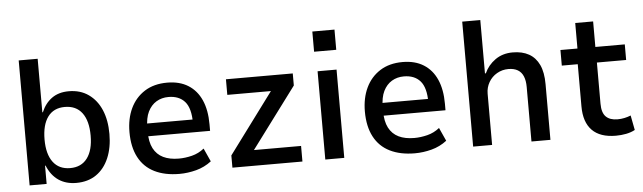

<svg xmlns="http://www.w3.org/2000/svg" viewBox="-47 -897 3615 1079"><g transform="rotate(-5 1760.5 -357.0)"><path d="M345 9Q287 9 245.5 -19Q204 -47 181 -103H178V0H82V-705H189V-403H192Q213 -453 251.5 -480.5Q290 -508 347 -508Q412 -508 458.5 -475Q505 -442 529.5 -384.5Q554 -327 554 -249Q554 -172 529 -113.5Q504 -55 457.5 -23Q411 9 345 9ZM318 -77Q381 -77 414.5 -122Q448 -167 448 -249Q448 -332 414.5 -377Q381 -422 317 -422Q254 -422 221 -377Q188 -332 188 -249Q188 -167 221.5 -122Q255 -77 318 -77Z M927 9Q845 9 786.5 -20Q728 -49 697.5 -107Q667 -165 667 -249Q667 -325 694.5 -383Q722 -441 774.5 -474.5Q827 -508 902 -508Q972 -508 1020.5 -477.5Q1069 -447 1094 -390.5Q1119 -334 1119 -254V-217H750V-289H1044L1027 -269Q1027 -353 994.5 -390Q962 -427 902 -427Q864 -427 834 -409Q804 -391 786.5 -355.5Q769 -320 769 -263V-244Q769 -185 788 -148.5Q807 -112 843 -94.5Q879 -77 931 -77Q967 -77 1005 -86.5Q1043 -96 1074 -121L1108 -46Q1069 -16 1021.5 -3.5Q974 9 927 9Z M1226 0V-69L1505 -445L1510 -410H1233V-498H1610V-430L1329 -53L1324 -88H1621V0Z M1740 -609V-723H1865V-609ZM1750 0V-498H1857V0Z M2255 9Q2173 9 2114.5 -20Q2056 -49 2025.5 -107Q1995 -165 1995 -249Q1995 -325 2022.5 -383Q2050 -441 2102.5 -474.5Q2155 -508 2230 -508Q2300 -508 2348.5 -477.5Q2397 -447 2422 -390.5Q2447 -334 2447 -254V-217H2078V-289H2372L2355 -269Q2355 -353 2322.5 -390Q2290 -427 2230 -427Q2192 -427 2162 -409Q2132 -391 2114.5 -355.5Q2097 -320 2097 -263V-244Q2097 -185 2116 -148.5Q2135 -112 2171 -94.5Q2207 -77 2259 -77Q2295 -77 2333 -86.5Q2371 -96 2402 -121L2436 -46Q2397 -16 2349.5 -3.5Q2302 9 2255 9Z M2584 0V-705H2686V-404H2691Q2711 -449 2752.5 -478.5Q2794 -508 2851 -508Q2905 -508 2942.5 -487Q2980 -466 3000 -423.5Q3020 -381 3020 -314V0H2913V-308Q2913 -343 2903 -367.5Q2893 -392 2872 -404.5Q2851 -417 2819 -417Q2784 -417 2754.5 -400Q2725 -383 2708 -353.5Q2691 -324 2691 -289V0Z M3389 9Q3300 9 3255 -37Q3210 -83 3210 -172V-410H3120V-498H3216V-642H3317V-498H3483V-410H3318V-178Q3318 -127 3340.5 -104.5Q3363 -82 3406 -82Q3426 -82 3445 -86Q3464 -90 3481 -97L3497 -14Q3475 -2 3447 3.5Q3419 9 3389 9Z"/></g></svg>

Font: Nunito Sans 7pt SemiCondensed SemiBold
Style: Regular
Weight: 600
Width: 4
Designer: Vernon Adams
Foundry: Vernon Adams
Version: Version 3.101;gftools[0.9.27]